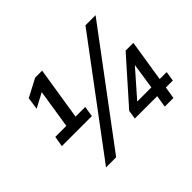

<svg xmlns="http://www.w3.org/2000/svg" viewBox="-152 -956 1207 1207"><g transform="rotate(-45 452.0 -352.5)"><path d="M77 -282 89 -352H187L231 -633L267 -632L131 -560L143 -642L263 -705H325L269 -352H355L344 -282ZM269 9H179L719 -714H809ZM710 0 723 -80H524L533 -139L785 -423H854L810 -145H872L862 -80H800L787 0ZM736 -145 765 -337H779L597 -130L596 -145Z"/></g></svg>

Font: Mulish ExtraLight SemiBold
Style: Italic
Weight: 600
Italic angle: -9°
Version: Version 3.603